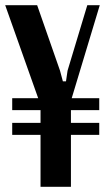

<svg xmlns="http://www.w3.org/2000/svg" viewBox="-27 -719 404 739"><path d="M204 -447 215 -406H227L233 -447L309 -699H357L249 -341H355V-295H246V-246H355V-200H246V0H129V-200H20V-246H129V-295H20V-341H120L-7 -699H116Z"/></svg>

Font: Moniqa ExtBd Paragraph
Style: Regular
Weight: 800
Designer: Rajesh Rajput
Foundry: Rajesh Rajput
Version: Version 1.000